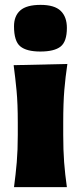

<svg xmlns="http://www.w3.org/2000/svg" viewBox="-20 -768 332 788"><path d="M37.5 0Q44.5 -52.5 48.8 -102.2Q53 -152 53 -214.5V-264.5Q53 -343 48 -395.5Q43 -448 36 -500.5L256.5 -505.5Q248.5 -452 244 -398.5Q239.5 -345 239.5 -264.5V-214.5Q239.5 -152 243.2 -102.2Q247 -52.5 254.5 0ZM145.5 -556.5Q89 -556.5 63.2 -577.8Q37.5 -599 37.5 -660Q37.5 -702.5 63.2 -725.2Q89 -748 146.5 -748Q203.5 -748 229 -723.5Q254.5 -699 254.5 -653.5Q254.5 -597.5 228.8 -577Q203 -556.5 145.5 -556.5Z"/></svg>

Font: Commissioner Flair ExtraBold
Style: Regular
Weight: 800
Designer: Kostas Bartsokas
Foundry: Kostas Bartsokas
Version: Version 1.000; ttfautohint (v1.8.3)